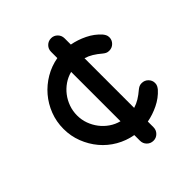

<svg xmlns="http://www.w3.org/2000/svg" viewBox="-192 -691 894 894"><g transform="rotate(-45 254.5 -244.5)"><path d="M447 -349Q437 -349 430 -352.5Q423 -356 417 -361Q397 -378 379 -389Q361 -400 341 -406V-79Q361 -85 379 -96Q397 -107 417 -124Q423 -129 430 -132.5Q437 -136 447 -136Q466 -136 479 -123Q492 -110 492 -92Q492 -82 488 -74.5Q484 -67 479 -61Q453 -32 416 -14Q379 4 341 11V48Q341 67 328 80Q315 93 297 93Q278 93 265 80Q252 67 252 48V11Q207 3 168 -19.5Q129 -42 100.5 -76Q72 -110 55.5 -152.5Q39 -195 39 -242Q39 -290 55.5 -332.5Q72 -375 100.5 -408.5Q129 -442 168 -465Q207 -488 252 -496V-537Q252 -556 265 -569Q278 -582 297 -582Q315 -582 328 -569Q341 -556 341 -537V-496Q379 -489 416 -471Q453 -453 479 -424Q484 -418 488 -410.5Q492 -403 492 -393Q492 -375 479 -362Q466 -349 447 -349ZM252 -405Q225 -398 202.5 -382.5Q180 -367 163.5 -345.5Q147 -324 137.5 -297.5Q128 -271 128 -242Q128 -213 137.5 -187Q147 -161 163.5 -139.5Q180 -118 202.5 -102.5Q225 -87 252 -80Z"/></g></svg>

Font: Hanken
Style: Book
Weight: 400
Designer: Alfredo Marco Pradil
Foundry: Hanken Design Co.
Version: Version 2.06 2014